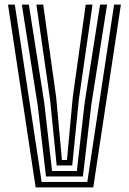

<svg xmlns="http://www.w3.org/2000/svg" viewBox="-20 -820 564 840"><path d="M136 0 15 -800H44.8L162.2 -24H362L479.2 -800H509L388 0ZM181.2 -48 144.8 -359.8 75.5 -800H106.2L173.2 -373.5L207.8 -72H316.2L350.8 -373.5L417.8 -800H448.5L379.2 -359.8L342.8 -48ZM228 -96 199.2 -383.2 139.2 -800H169L225.8 -393.8L251 -120H273L298.2 -393.8L355 -800H384.8L324.8 -383.2L296 -96Z"/></svg>

Font: Big Shoulders Inline Text Thin Black
Style: Regular
Weight: 900
Version: Version 2.002